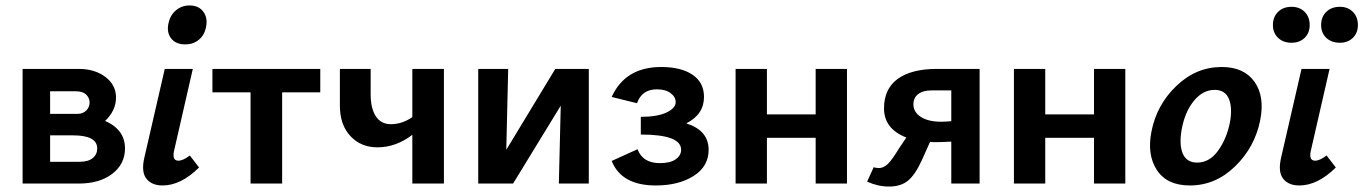

<svg xmlns="http://www.w3.org/2000/svg" viewBox="-20 -674 5006 705"><path d="M366 -230Q439 -198 439 -129Q439 -72 392.5 -36Q346 0 269 0H63V-421H269Q328 -421 367 -391.5Q406 -362 406 -316Q406 -268 366 -230ZM256 -339H164V-256H266Q284 -256 296.5 -268Q309 -280 309 -298Q309 -314 296.5 -326.5Q284 -339 256 -339ZM273 -80Q304 -80 320.5 -93.5Q337 -107 337 -129Q337 -177 248 -177H164V-80Z M660 -511Q625 -511 608 -533.5Q591 -556 599 -590Q605 -618 626 -636Q647 -654 676 -654Q710 -654 727 -630.5Q744 -607 736 -572Q730 -544 709.5 -527.5Q689 -511 660 -511ZM577 7Q537 7 517.5 -18Q498 -43 510 -95L585 -421H688L620 -124Q610 -84 635 -84Q652 -84 677 -103L711 -59Q644 7 577 7Z M1156 -421V-335H1016V0H900V-335H760V-421Z M1494 -421H1610V0H1494V-179Q1434 -133 1366 -133Q1305 -133 1266.5 -174.5Q1228 -216 1228 -286V-421H1341V-328Q1341 -276 1360 -247Q1379 -218 1415 -218Q1457 -218 1494 -244Z M2142 -421V0H2032L2039 -286L1864 0H1736V-421H1846L1839 -124L2019 -421Z M2500 -221Q2582 -195 2582 -124Q2582 -63 2527 -28Q2472 7 2388 7Q2262 7 2226 -83L2321 -126Q2340 -75 2403 -75Q2441 -75 2461 -89Q2481 -103 2481 -124Q2481 -180 2333 -180V-245Q2394 -245 2427.5 -261Q2461 -277 2461 -299Q2461 -318 2442.5 -332Q2424 -346 2392 -346Q2337 -346 2319 -295L2226 -318Q2276 -428 2408 -428Q2481 -428 2523 -399.5Q2565 -371 2565 -318Q2565 -254 2500 -221Z M2975 -421H3090V0H2975V-168H2796V0H2681V-421H2796V-254H2975Z M3420 -421H3577V0H3473V-154Q3435 -152 3416 -152Q3402 -152 3395 -153L3365 -86Q3341 -33 3314.5 -11Q3288 11 3244 11Q3204 11 3164 -7L3188 -60Q3195 -57 3208 -57Q3224 -57 3239.5 -71.5Q3255 -86 3281 -129L3308 -169Q3226 -201 3226 -276Q3226 -348 3276.5 -384.5Q3327 -421 3420 -421ZM3436 -227Q3449 -227 3473 -229V-342H3400Q3369 -342 3351.5 -328.5Q3334 -315 3334 -291Q3334 -262 3361.5 -244.5Q3389 -227 3436 -227Z M3997 -421H4112V0H3997V-168H3818V0H3703V-421H3818V-254H3997Z M4349 7Q4265 7 4228 -49.5Q4191 -106 4208 -191Q4227 -289 4299.5 -358.5Q4372 -428 4466 -428Q4548 -428 4586.5 -373.5Q4625 -319 4607 -231Q4587 -133 4515 -63Q4443 7 4349 7ZM4376 -77Q4421 -77 4452.5 -120.5Q4484 -164 4496 -224Q4506 -277 4492.5 -310.5Q4479 -344 4440 -344Q4397 -344 4364 -304Q4331 -264 4319 -199Q4309 -143 4323 -110Q4337 -77 4376 -77Z M4654 -582Q4654 -612 4673 -630.5Q4692 -649 4722 -649Q4752 -649 4770.5 -630.5Q4789 -612 4789 -582Q4789 -553 4770.5 -535Q4752 -517 4722 -517Q4692 -517 4673 -535Q4654 -553 4654 -582ZM4900 -517Q4869 -517 4850 -535Q4831 -553 4831 -582Q4831 -612 4850 -630.5Q4869 -649 4900 -649Q4929 -649 4947.5 -630.5Q4966 -612 4966 -582Q4966 -553 4947.5 -535Q4929 -517 4900 -517ZM4751 7Q4711 7 4691.5 -18Q4672 -43 4684 -95L4759 -421H4862L4794 -124Q4784 -84 4809 -84Q4826 -84 4851 -103L4885 -59Q4818 7 4751 7Z"/></svg>

Font: EauTest
Style: Bold Italic
Weight: 700
Italic angle: -12°
Designer: Christian Thalmann (Catharsis Fonts)
Version: Version 0.001;PS 000.001;hotconv 1.0.88;makeotf.lib2.5.64775